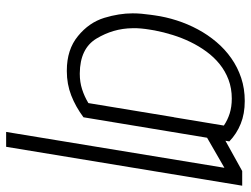

<svg xmlns="http://www.w3.org/2000/svg" viewBox="-114 -480 798 610"><g transform="rotate(90 285.0 -175.0)"><path d="M22.4 -197.4Q22.4 -210.9 23.6 -225.3Q24.9 -239.7 27 -254.6L28.8 -267.4Q33.7 -302.6 44.9 -337.5Q56.1 -372.5 73.2 -404.3Q90.2 -436.1 113.3 -463.4Q136.4 -490.8 165 -510.8Q193.5 -530.9 227.6 -542.3Q261.7 -553.6 300.8 -553.6Q341.6 -553.6 373.2 -540.8Q404.8 -528.1 429.3 -504.6L427.2 -492.2L523.4 -545.5H570L446.4 204.5H399.1L513.1 -489L417.6 -433.9L352.6 -41.2Q319.2 -16.3 283.2 -2.3Q247.2 11.7 206.3 11.7H204.2Q137.4 11.7 94.5 -23.8Q51.5 -58.9 36.6 -107.6Q22.4 -154.5 22.4 -197.4ZM69.6 -197.1Q70 -165.8 78.3 -137.4Q86.6 -109 102.6 -82.4Q134.2 -30.2 212.7 -29.5H215.2Q240.8 -29.5 263.5 -36.8Q286.2 -44 307.5 -56.8L352.3 -328.5H352.6L378.9 -487.2Q361.9 -498.9 340.6 -505.7Q319.2 -512.4 293.3 -512.4Q260.7 -512.4 233.3 -502.1Q206 -491.8 183.8 -473.9Q161.6 -456 144 -432Q126.4 -408 113.3 -380.9Q100.1 -353.7 91.1 -324.6Q82 -295.5 76.7 -267.4L74.2 -252.5Q71.7 -237.6 70.5 -223.9Q69.2 -210.2 69.6 -197.1Z"/></g></svg>

Font: Inter P Extra Light
Style: Italic
Weight: 200
Italic angle: 9.39999°
Designer: Rasmus Andersson
Foundry: rsms
Version: Version 3.018;git-588b23468